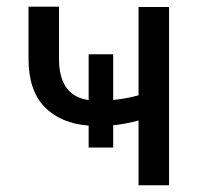

<svg xmlns="http://www.w3.org/2000/svg" viewBox="-20 -549 592 569"><path d="M481 -528.3V0H390.6V-191.9Q353 -181.6 315.4 -177.7V-111.8H242.7V-176.8Q160.2 -183.1 112.3 -231.9Q64.5 -280.8 64.5 -375V-529.3H154.8V-372.6Q155.8 -264.6 242.7 -252.4V-388.2H315.4V-252.9Q353 -256.3 390.6 -266.6V-528.3Z"/></svg>

Font: Roboto21382017
Style: Regular
Weight: 400
Designer: Christian Robertson
Foundry: Google
Version: Version 2.138; 2017